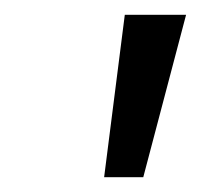

<svg xmlns="http://www.w3.org/2000/svg" viewBox="-20 -729 272 260"><path d="M121 -489H174L232 -709H149Z"/></svg>

Font: Uncut Sans
Style: Italic
Weight: 400
Italic angle: -11°
Designer: Kasper Nordkvist
Foundry: UNCUT.wtf
Version: Version 1.304;Glyphs 3.2 (3246)